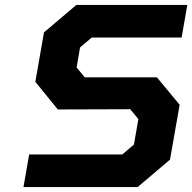

<svg xmlns="http://www.w3.org/2000/svg" viewBox="-20 -757 778 777"><path d="M75 0 98 -132H475L522 -172L540 -275L507 -315L214 -314L123 -426L158 -626L289 -737H738L715 -605H351L304 -565L290 -484L323 -444H615L707 -333L668 -111L537 0Z"/></svg>

Font: Tomorrow SemiBold
Style: Italic
Weight: 600
Italic angle: -10°
Designer: Tony de Marco, Monica Rizzolli
Foundry: Just in Type
Version: Version 2.002